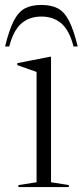

<svg xmlns="http://www.w3.org/2000/svg" viewBox="-50 -757 334 777"><path d="M156.5 -527.5V-19.5L228.5 -8V0H24.5V-8L98 -19.5V-466Q89.5 -469 66 -477.2Q42.5 -485.5 20 -493.5V-501.5L153 -527.5ZM117.5 -690Q68.5 -690 36.2 -661.8Q4 -633.5 -12.5 -569H-29.5Q-13 -636.5 5.8 -672.8Q24.5 -709 50.8 -723Q77 -737 117.5 -737Q158 -737 184.2 -723Q210.5 -709 229.2 -672.8Q248 -636.5 264.5 -569H247.5Q231 -633.5 198.8 -661.8Q166.5 -690 117.5 -690Z"/></svg>

Font: Newsreader Display Light
Style: Regular
Weight: 300
Designer: Hugues Gentile
Foundry: Production Type
Version: Version 1.001